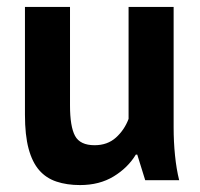

<svg xmlns="http://www.w3.org/2000/svg" viewBox="-20 -520 578 554"><path d="M182 -500V-216Q182 -155 196.5 -128Q211 -101 253 -101Q290 -101 314.5 -123Q339 -145 351 -177V-500H481V-152Q481 -111 485 -71.5Q489 -32 497 0H399L376 -74H372Q349 -36 308 -11Q267 14 211 14Q173 14 143 4Q113 -6 93 -29Q73 -52 62.5 -91Q52 -130 52 -189V-500Z"/></svg>

Font: PT Sans
Style: Bold
Weight: 700
Version: Version 2.003W OFL; ttfautohint (v1.6)